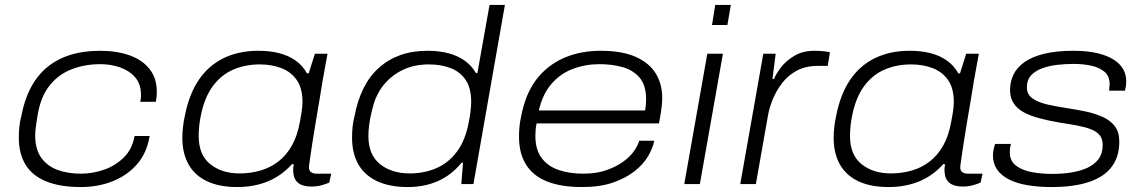

<svg xmlns="http://www.w3.org/2000/svg" viewBox="-20 -743 4610 775"><path d="M307 12Q222 12 166 -11Q110 -34 83 -78.5Q56 -123 56 -188Q56 -209 58 -230.5Q60 -252 66 -274Q78 -339 104 -388.5Q130 -438 169.5 -471Q209 -504 262.5 -521Q316 -538 384 -538Q452 -538 503.5 -519.5Q555 -501 584 -464Q613 -427 613 -372Q613 -362 612 -352Q611 -342 609 -332H546Q548 -339 548.5 -346.5Q549 -354 549 -360Q549 -404 525.5 -431Q502 -458 464.5 -471Q427 -484 385 -484Q323 -484 269.5 -463.5Q216 -443 179.5 -397Q143 -351 131 -273Q128 -254 126 -240.5Q124 -227 123 -216.5Q122 -206 122 -197Q122 -141 146 -107Q170 -73 211.5 -57.5Q253 -42 307 -42Q354 -42 400 -58Q446 -74 480 -107.5Q514 -141 523 -194H584Q573 -126 533.5 -80.5Q494 -35 435 -11.5Q376 12 307 12Z M938 12Q865 12 815.5 -11.5Q766 -35 741 -79.5Q716 -124 716 -187Q716 -208 718.5 -230Q721 -252 726 -275Q743 -362 782 -420Q821 -478 882 -508Q943 -538 1023 -538Q1071 -538 1108.5 -528Q1146 -518 1174 -498Q1202 -478 1219 -447H1226L1251 -526H1302L1282 -416Q1277 -385 1270 -342Q1263 -299 1255 -253.5Q1247 -208 1241 -167.5Q1235 -127 1231 -100Q1227 -73 1227 -67Q1227 -55 1235 -48.5Q1243 -42 1260 -42H1317L1309 -6Q1298 -1 1279 4.5Q1260 10 1238 10Q1202 10 1184 -4.5Q1166 -19 1164 -46Q1163 -53 1163.5 -62Q1164 -71 1166 -79L1159 -81Q1117 -34 1061.5 -11Q1006 12 938 12ZM947 -43Q991 -43 1031 -54.5Q1071 -66 1103.5 -91Q1136 -116 1158.5 -156Q1181 -196 1191 -254Q1195 -274 1197 -287.5Q1199 -301 1200 -311.5Q1201 -322 1201 -331Q1201 -386 1178.5 -419Q1156 -452 1117 -467.5Q1078 -483 1028 -483Q971 -483 922.5 -462.5Q874 -442 839.5 -396Q805 -350 790 -273Q786 -253 784.5 -238Q783 -223 782.5 -213.5Q782 -204 782 -194Q782 -118 828.5 -80.5Q875 -43 947 -43Z M1626 12Q1552 12 1501.5 -12Q1451 -36 1426 -80.5Q1401 -125 1401 -187Q1401 -208 1403 -229.5Q1405 -251 1411 -274Q1423 -338 1447.5 -387Q1472 -436 1509.5 -469.5Q1547 -503 1595.5 -520.5Q1644 -538 1706 -538Q1753 -538 1790.5 -528Q1828 -518 1856 -498Q1884 -478 1901 -448H1907L1956 -723H2018L1891 0H1842L1849 -86H1843Q1802 -36 1747.5 -12Q1693 12 1626 12ZM1634 -43Q1692 -43 1741 -64Q1790 -85 1824.5 -131Q1859 -177 1873 -254Q1877 -274 1878.5 -287.5Q1880 -301 1881 -311.5Q1882 -322 1882 -331Q1882 -386 1860.5 -419Q1839 -452 1800.5 -467.5Q1762 -483 1711 -483Q1654 -483 1609.5 -462.5Q1565 -442 1534 -406.5Q1503 -371 1488 -322Q1482 -301 1477.5 -280.5Q1473 -260 1470 -238Q1467 -216 1467 -194Q1467 -118 1514 -80.5Q1561 -43 1634 -43Z M2329 12Q2246 12 2189.5 -10Q2133 -32 2104 -77.5Q2075 -123 2075 -191Q2075 -227 2080.5 -258Q2086 -289 2094 -317Q2115 -390 2159 -439Q2203 -488 2265.5 -513Q2328 -538 2405 -538Q2492 -538 2547 -513Q2602 -488 2627.5 -445.5Q2653 -403 2653 -348Q2653 -335 2651 -313.5Q2649 -292 2640 -245H2146Q2143 -231 2142 -219Q2141 -207 2141 -195Q2141 -139 2166 -105.5Q2191 -72 2234.5 -57Q2278 -42 2334 -42Q2388 -42 2427.5 -56Q2467 -70 2495 -90Q2523 -110 2539 -133Q2555 -156 2560 -175H2621Q2615 -145 2596 -112.5Q2577 -80 2541.5 -52Q2506 -24 2454 -6Q2402 12 2329 12ZM2155 -297H2584Q2586 -310 2587 -320.5Q2588 -331 2588 -341Q2588 -400 2561 -430.5Q2534 -461 2491.5 -472.5Q2449 -484 2400 -484Q2343 -484 2292.5 -465Q2242 -446 2206 -404.5Q2170 -363 2155 -297Z M2854 -642 2867 -723H2930L2916 -642ZM2742 0 2835 -526H2898L2805 0Z M2968 0 3061 -526H3111L3098 -424H3104Q3112 -444 3132 -470.5Q3152 -497 3186 -517.5Q3220 -538 3267 -538Q3284 -538 3301.5 -536.5Q3319 -535 3330 -532L3321 -477H3281Q3231 -477 3195.5 -457.5Q3160 -438 3136.5 -407Q3113 -376 3099 -341.5Q3085 -307 3080 -277L3031 0Z M3567 12Q3494 12 3444.5 -11.5Q3395 -35 3370 -79.5Q3345 -124 3345 -187Q3345 -208 3347.5 -230Q3350 -252 3355 -275Q3372 -362 3411 -420Q3450 -478 3511 -508Q3572 -538 3652 -538Q3700 -538 3737.5 -528Q3775 -518 3803 -498Q3831 -478 3848 -447H3855L3880 -526H3931L3911 -416Q3906 -385 3899 -342Q3892 -299 3884 -253.5Q3876 -208 3870 -167.5Q3864 -127 3860 -100Q3856 -73 3856 -67Q3856 -55 3864 -48.5Q3872 -42 3889 -42H3946L3938 -6Q3927 -1 3908 4.5Q3889 10 3867 10Q3831 10 3813 -4.5Q3795 -19 3793 -46Q3792 -53 3792.5 -62Q3793 -71 3795 -79L3788 -81Q3746 -34 3690.5 -11Q3635 12 3567 12ZM3576 -43Q3620 -43 3660 -54.5Q3700 -66 3732.5 -91Q3765 -116 3787.5 -156Q3810 -196 3820 -254Q3824 -274 3826 -287.5Q3828 -301 3829 -311.5Q3830 -322 3830 -331Q3830 -386 3807.5 -419Q3785 -452 3746 -467.5Q3707 -483 3657 -483Q3600 -483 3551.5 -462.5Q3503 -442 3468.5 -396Q3434 -350 3419 -273Q3415 -253 3413.5 -238Q3412 -223 3411.5 -213.5Q3411 -204 3411 -194Q3411 -118 3457.5 -80.5Q3504 -43 3576 -43Z M4226 12Q4171 12 4127 4.5Q4083 -3 4052 -19Q4021 -35 4004.5 -59Q3988 -83 3988 -116Q3988 -127 3990.5 -139.5Q3993 -152 3997 -162H4061Q4059 -158 4057.5 -147.5Q4056 -137 4056 -129Q4056 -93 4081.5 -74Q4107 -55 4146 -48Q4185 -41 4228 -41Q4269 -41 4305.5 -47Q4342 -53 4370 -66Q4398 -79 4414.5 -101.5Q4431 -124 4431 -158Q4431 -182 4419 -197Q4407 -212 4384 -221Q4361 -230 4329.5 -236Q4298 -242 4258 -248Q4211 -256 4174 -266Q4137 -276 4111 -290.5Q4085 -305 4071 -327Q4057 -349 4057 -379Q4057 -413 4071 -442Q4085 -471 4115.5 -492.5Q4146 -514 4195 -526Q4244 -538 4313 -538Q4369 -538 4409 -528.5Q4449 -519 4475 -502.5Q4501 -486 4513.5 -464Q4526 -442 4526 -415Q4526 -405 4525 -397.5Q4524 -390 4521 -377H4457Q4457 -384 4458 -390Q4459 -396 4459 -403Q4459 -436 4438 -453.5Q4417 -471 4384.5 -478Q4352 -485 4315 -485Q4283 -485 4250 -481.5Q4217 -478 4188.5 -468Q4160 -458 4142.5 -439.5Q4125 -421 4125 -390Q4125 -362 4147.5 -346Q4170 -330 4206.5 -321.5Q4243 -313 4284 -307Q4324 -301 4362 -293Q4400 -285 4431 -271Q4462 -257 4480 -233.5Q4498 -210 4498 -172Q4498 -123 4479 -88Q4460 -53 4424.5 -31Q4389 -9 4339 1.5Q4289 12 4226 12Z"/></svg>

Font: Archivo Expanded ExtraLight
Style: Italic
Weight: 250
Width: 7
Italic angle: -10°
Designer: Hector Gatti
Foundry: Omnibus-Type
Version: Version 2.001